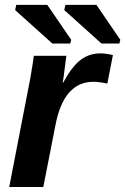

<svg xmlns="http://www.w3.org/2000/svg" viewBox="-20 -753 504 773"><path d="M412.1 -416.5Q378.4 -423.8 356.4 -423.8Q237.3 -423.8 203.6 -251L154.3 0H17.1L95.7 -405.3Q101.6 -433.1 106 -462.4Q111.8 -494.6 116.2 -528.3H247.1L236.3 -444.3L232.4 -420.4H234.4Q270 -485.8 304.7 -512Q339.4 -538.1 384.3 -538.1Q406.2 -538.1 434.6 -531.2ZM266.6 -592.8 262.7 -577.6H190.9L41 -712.4L45.4 -733.4H170.4ZM464.4 -592.8 460.4 -577.6H388.7L238.8 -712.4L243.2 -733.4H368.2Z"/></svg>

Font: Arimo
Style: Bold Italic
Weight: 700
Italic angle: -12°
Designer: Steve Matteson
Foundry: Monotype Imaging Inc.
Version: Version 1.33